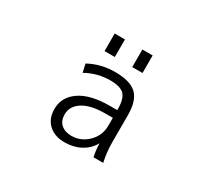

<svg xmlns="http://www.w3.org/2000/svg" viewBox="-147 -964 1294 1202"><g transform="rotate(30 500.0 -363.5)"><path d="M566.4 -610.4V-737.3H640.6V-610.4ZM366.2 -610.4V-737.3H440.4V-610.4ZM490.2 -530.3Q599.6 -530.3 646.5 -485.4Q693.4 -440.4 693.4 -336.9V-139.6Q693.4 -68.4 709 0H638.7Q628.9 -43.9 627.9 -91.8H626Q598.6 -43.9 548.3 -17.1Q498 9.8 433.6 9.8Q361.3 9.8 318.4 -30.8Q275.4 -71.3 275.4 -139.6Q275.4 -226.6 351.1 -278.3Q426.8 -330.1 566.4 -330.1H620.1V-335Q620.1 -411.1 591.8 -440.4Q563.5 -469.7 490.2 -469.7Q396.5 -469.7 315.4 -423.8L301.8 -483.4Q387.7 -530.3 490.2 -530.3ZM347.7 -142.6Q347.7 -97.7 375.5 -72.3Q403.3 -46.9 450.2 -46.9Q519.5 -46.9 569.8 -96.7Q620.1 -146.5 620.1 -217.8V-274.4H566.4Q460.9 -274.4 404.3 -238.3Q347.7 -202.1 347.7 -142.6Z"/></g></svg>

Font: GenEi Gothic M SemiLight
Style: Regular
Weight: 350
Designer: o_tamon (Modified); [Source Han Sans]
Ryoko NISHIZUKA  (kana & ideographs); Paul D. Hunt (Latin, Greek & Cyrillic); Wenl
Version: Version 1.1a;Original Version 1.004